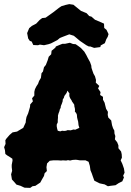

<svg xmlns="http://www.w3.org/2000/svg" viewBox="-25 -895 638 934"><path d="M122 19 94 18 75 9 55 3 44 -10 33 -22 29 -47 34 -64 32 -82V-93L36 -114L35 -123L23 -131L10 -139L1 -146L-1 -165L-5 -179L2 -195L1 -213L7 -222L22 -239L36 -251L58 -255L66 -260L88 -273L100 -299L101 -311L104 -326L112 -344L117 -361L121 -375L122 -387L135 -402L131 -417L142 -430V-448L145 -461L152 -475L160 -487L165 -501L174 -516L177 -539L184 -547L189 -568L198 -579L207 -602L212 -619L224 -631L226 -648L244 -663L247 -669L266 -677L279 -682H292L315 -687L330 -681L343 -680L356 -671L368 -662L385 -644L395 -627L402 -613L413 -593L419 -576L420 -565L425 -550L430 -536L437 -524L442 -506L441 -493L458 -477L452 -465L464 -447L462 -433L476 -424V-410L484 -395L486 -386L491 -366L500 -351L499 -336L502 -323L516 -309L520 -286L525 -271L531 -260L532 -245L536 -233L534 -217L545 -203L551 -188V-174L564 -158L567 -145L568 -128L562 -115L570 -98L578 -75L581 -55L574 -40L578 -32L570 -13L552 -4L537 6L512 9L500 11L484 2L460 -3L434 -16L426 -38L422 -50L415 -67L412 -88L406 -108L391 -115H379H364L352 -117L344 -118L328 -117L316 -114L306 -116L297 -114L281 -115L272 -114L258 -115H249H234L217 -113L204 -100L201 -82L203 -63L192 -52L189 -39L178 -20L171 -7L147 9L133 11ZM268 -256 277 -259 287 -258 296 -259 304 -262 319 -261 332 -265 341 -264 350 -268 361 -273 357 -286 356 -296 355 -304 352 -315 350 -324 349 -337 346 -344 339 -353 340 -359 339 -369 337 -376 336 -386 332 -392 325 -402 323 -407 317 -416 313 -425 312 -433 313 -440 303 -454 299 -443 294 -436 288 -428 286 -420 280 -410V-403L276 -391L271 -379L270 -370L266 -363L264 -354L260 -344L257 -333V-322L256 -311V-300L251 -289V-280L253 -269L256 -259ZM137 -676 129 -693 120 -696 112 -708 107 -734 117 -758 130 -769 151 -780 168 -798 180 -807 197 -809 214 -821 235 -836 262 -857 274 -865 294 -871 312 -875 332 -872 353 -855 369 -842 396 -831 409 -817 420 -814 437 -799 463 -788 481 -780 482 -759 493 -750 503 -729 499 -716 492 -704 485 -685 465 -674 463 -666 433 -662 414 -669H407L395 -675L364 -696L345 -712L334 -721L312 -728L278 -715L266 -710L254 -700L223 -684L211 -680L189 -675L169 -678L160 -675Z"/></svg>

Font: Winky Rough
Style: Bold
Weight: 700
Designer: Simon Atzbach
Foundry: typofactur
Version: Version 1.206; ttfautohint (v1.8.4.7-5d5b)